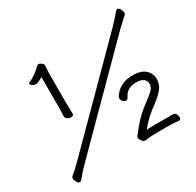

<svg xmlns="http://www.w3.org/2000/svg" viewBox="-193 -1058 1386 1360"><g transform="rotate(-30 500.0 -378.0)"><path d="M809 56Q852 56 878 58.5Q904 61 910 61Q927 61 927 44Q927 27 918.5 13.5Q910 0 898 0L856 1L761 0Q721 0 681 2Q732 -64 815 -124Q863 -159 892.5 -193.5Q922 -228 922 -274Q922 -320 888 -351Q854 -382 784 -382Q682 -382 629 -305Q623 -296 623 -283.5Q623 -271 635.5 -260Q648 -249 658 -249Q671 -249 682 -273Q710 -326 783 -326Q821 -326 841 -311Q861 -296 861 -268.5Q861 -241 835.5 -217.5Q810 -194 763 -159.5Q716 -125 676 -82.5Q636 -40 617 -11Q613 -7 609 -3Q605 1 601 7Q597 13 597 22.5Q597 32 608.5 47.5Q620 63 636 63H639Q676 56 729 56ZM180 -10 871 -705Q891 -725 913 -744.5Q935 -764 953 -781Q958 -785 958 -797Q958 -809 948 -826Q938 -843 929 -843Q920 -843 914 -836Q892 -808 832 -745L141 -50Q94 -3 59 25Q54 29 54 41Q54 53 64 70Q74 87 83 87Q92 87 98 81Q141 29 180 -10ZM283 -357V-358Q281 -402 281 -448V-693L285 -750Q285 -763 272 -773.5Q259 -784 248.5 -784Q238 -784 227 -771Q216 -758 187.5 -737Q159 -716 132 -706Q122 -702 122 -694.5Q122 -687 134 -678.5Q146 -670 163.5 -670Q181 -670 221 -694V-443L219 -373V-372Q219 -359 233.5 -350.5Q248 -342 259 -342Q283 -342 283 -357Z"/></g></svg>

Font: LXGW WenKai TC
Style: Regular
Weight: 400
Designer: LXGW / Fontworks Inc.
Foundry: LXGW / Fontworks Inc.
Version: Version 1.330